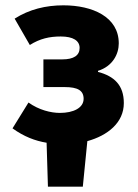

<svg xmlns="http://www.w3.org/2000/svg" viewBox="-20 -529 519 721"><path d="M160 172H291L308 1C384 -20 445 -68 445 -142C445 -209 409 -243 348 -259V-263C403 -280 426 -326 426 -366C426 -466 327 -509 218 -509C152 -509 90 -494 35 -459L92 -360C130 -384 166 -392 208 -392C255 -392 279 -376 279 -349C279 -321 257 -306 214 -306H143V-202H223C272 -202 294 -189 294 -158C294 -124 256 -105 205 -105C171 -105 126 -116 87 -144L27 -47C70 -16 112 0 155 7Z"/></svg>

Font: DAIFUKU Sans
Style: Bold
Weight: 700
Designer: Original font ‘Source Han Sans JP’ : Paul D. Hunt
Foundry: Daifuku
Version: Version 1.000